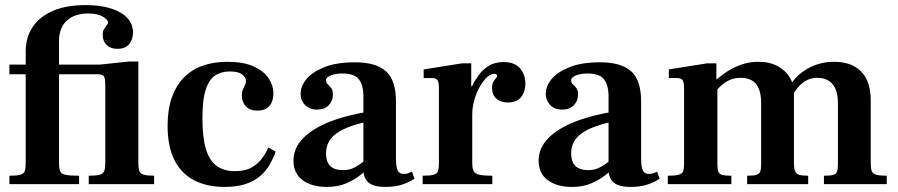

<svg xmlns="http://www.w3.org/2000/svg" viewBox="-20 -724 3533 755"><path d="M17 0V-33Q47 -33 60.5 -37Q74 -41 77.5 -51.5Q81 -62 81 -83V-432H17V-470H81V-520Q81 -577 108.5 -618Q136 -659 188.5 -681.5Q241 -704 317 -704Q375 -704 417 -690.5Q459 -677 481 -653Q503 -629 503 -596Q503 -569 488 -550.5Q473 -532 441 -532Q415 -532 399.5 -547Q384 -562 384 -586Q384 -602 389.5 -610.5Q395 -619 400 -625Q405 -631 405 -636Q405 -646 384.5 -658.5Q364 -671 325 -671Q304 -671 284 -665.5Q264 -660 247.5 -647Q231 -634 221.5 -613Q212 -592 212 -561V-470H448V-432H212V-83Q212 -62 216.5 -51Q221 -40 238 -36.5Q255 -33 291 -33V0ZM329 0V-33Q358 -33 372 -37Q386 -41 390 -52Q394 -63 394 -83V-390Q394 -416 388.5 -424Q383 -432 366 -432H335V-466L486 -482H524V-83Q524 -62 528 -51.5Q532 -41 545.5 -37Q559 -33 586 -33V0Z M863 11Q793 11 742.5 -15.5Q692 -42 665.5 -95.5Q639 -149 639 -230Q639 -293 655.5 -340Q672 -387 702.5 -418.5Q733 -450 776.5 -465.5Q820 -481 874 -481Q937 -481 977 -463Q1017 -445 1036 -416.5Q1055 -388 1055 -356Q1055 -325 1039 -307Q1023 -289 992 -289Q963 -289 947 -305.5Q931 -322 931 -348Q931 -362 935 -371.5Q939 -381 943 -388.5Q947 -396 947 -405Q947 -421 931.5 -432Q916 -443 883 -443Q851 -443 827 -428Q803 -413 789.5 -373Q776 -333 776 -258Q776 -184 789.5 -138.5Q803 -93 831.5 -72Q860 -51 904 -51Q945 -51 970.5 -66Q996 -81 1011 -102Q1026 -123 1035 -144L1064 -128Q1054 -100 1039 -74.5Q1024 -49 1001 -30Q978 -11 944.5 0Q911 11 863 11Z M1494 11Q1466 11 1447 4Q1428 -3 1418.5 -18.5Q1409 -34 1409 -58V-350Q1408 -391 1390.5 -413Q1373 -435 1325 -435Q1308 -435 1293.5 -431.5Q1279 -428 1270.5 -422Q1262 -416 1262 -409Q1262 -399 1269 -392.5Q1276 -386 1282.5 -377.5Q1289 -369 1289 -352Q1289 -327 1272.5 -310Q1256 -293 1226 -293Q1197 -293 1179.5 -311Q1162 -329 1162 -354Q1162 -385 1185 -413Q1208 -441 1255.5 -460Q1303 -479 1376 -479Q1458 -479 1497.5 -444Q1537 -409 1537 -325V-104Q1537 -65 1544.5 -52.5Q1552 -40 1568 -40Q1579 -40 1586 -43Q1593 -46 1600 -49L1610 -21Q1590 -8 1562.5 1.5Q1535 11 1494 11ZM1265 11Q1206 11 1170 -15.5Q1134 -42 1134 -93Q1134 -141 1171.5 -180Q1209 -219 1278.5 -246Q1348 -273 1442 -287V-249Q1348 -231 1305 -201Q1262 -171 1262 -121Q1262 -88 1278.5 -71.5Q1295 -55 1330 -55Q1354 -55 1373.5 -65Q1393 -75 1408.5 -88Q1424 -101 1435 -111L1441 -74Q1422 -55 1397 -35.5Q1372 -16 1340 -2.5Q1308 11 1265 11Z M1642 0V-33Q1672 -33 1685.5 -37Q1699 -41 1702.5 -52Q1706 -63 1706 -83V-376Q1706 -400 1700.5 -408.5Q1695 -417 1678 -417H1646V-451L1797 -475H1833V-385H1837V-83Q1837 -62 1842.5 -51.5Q1848 -41 1864.5 -37Q1881 -33 1916 -33V0ZM1823 -271V-356Q1828 -368 1838 -388.5Q1848 -409 1864 -430.5Q1880 -452 1903.5 -466Q1927 -480 1960 -480Q2004 -480 2025 -455Q2046 -430 2046 -395Q2046 -364 2029.5 -342.5Q2013 -321 1977 -321Q1949 -321 1932 -336Q1915 -351 1915 -378Q1915 -394 1920 -402.5Q1925 -411 1930 -416Q1935 -421 1935 -426Q1935 -429 1932.5 -431.5Q1930 -434 1923 -434Q1911 -434 1896 -421Q1881 -408 1867.5 -384.5Q1854 -361 1845.5 -332Q1837 -303 1837 -273Z M2458 11Q2430 11 2411 4Q2392 -3 2382.5 -18.5Q2373 -34 2373 -58V-350Q2372 -391 2354.5 -413Q2337 -435 2289 -435Q2272 -435 2257.5 -431.5Q2243 -428 2234.5 -422Q2226 -416 2226 -409Q2226 -399 2233 -392.5Q2240 -386 2246.5 -377.5Q2253 -369 2253 -352Q2253 -327 2236.5 -310Q2220 -293 2190 -293Q2161 -293 2143.5 -311Q2126 -329 2126 -354Q2126 -385 2149 -413Q2172 -441 2219.5 -460Q2267 -479 2340 -479Q2422 -479 2461.5 -444Q2501 -409 2501 -325V-104Q2501 -65 2508.5 -52.5Q2516 -40 2532 -40Q2543 -40 2550 -43Q2557 -46 2564 -49L2574 -21Q2554 -8 2526.5 1.5Q2499 11 2458 11ZM2229 11Q2170 11 2134 -15.5Q2098 -42 2098 -93Q2098 -141 2135.5 -180Q2173 -219 2242.5 -246Q2312 -273 2406 -287V-249Q2312 -231 2269 -201Q2226 -171 2226 -121Q2226 -88 2242.5 -71.5Q2259 -55 2294 -55Q2318 -55 2337.5 -65Q2357 -75 2372.5 -88Q2388 -101 2399 -111L2405 -74Q2386 -55 2361 -35.5Q2336 -16 2304 -2.5Q2272 11 2229 11Z M3220 0V-33Q3244 -33 3255.5 -36Q3267 -39 3271 -48.5Q3275 -58 3275 -78V-318Q3275 -352 3265.5 -374Q3256 -396 3238 -407Q3220 -418 3194 -418Q3172 -418 3154.5 -409.5Q3137 -401 3122.5 -385.5Q3108 -370 3095 -346L3085 -386Q3112 -430 3158 -455.5Q3204 -481 3261 -481Q3328 -481 3366 -443Q3404 -405 3404 -328V-83Q3404 -62 3408 -51.5Q3412 -41 3425.5 -37Q3439 -33 3467 -33V0ZM2606 0V-33Q2636 -33 2649.5 -37Q2663 -41 2666.5 -51.5Q2670 -62 2670 -83V-376Q2670 -400 2664.5 -408.5Q2659 -417 2642 -417H2610V-451L2761 -475H2797V-412H2801V-80Q2801 -58 2805.5 -48Q2810 -38 2822 -35.5Q2834 -33 2856 -33V0ZM2918 0V-33Q2942 -33 2953.5 -36Q2965 -39 2969 -48.5Q2973 -58 2973 -78V-318Q2973 -353 2964 -375Q2955 -397 2937 -407.5Q2919 -418 2892 -418Q2873 -418 2856 -412Q2839 -406 2822.5 -393Q2806 -380 2790 -359L2788 -402Q2812 -425 2839 -442.5Q2866 -460 2897 -470.5Q2928 -481 2962 -481Q3008 -481 3039.5 -463Q3071 -445 3086.5 -418Q3102 -391 3102 -363V-83Q3102 -63 3106 -52Q3110 -41 3121.5 -37Q3133 -33 3158 -33V0Z"/></svg>

Font: Frank Ruhl Libre SemiBold
Style: Regular
Weight: 600
Designer: Yanek Iontef
Foundry: Fontef
Version: Version 6.003;gftools[0.9.30]